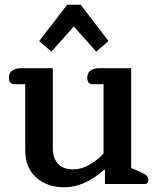

<svg xmlns="http://www.w3.org/2000/svg" viewBox="-20 -780 670 814"><path d="M146 -606 265 -760H322L440 -606L388 -561L293 -668L198 -561ZM87 -141V-423H41Q18 -423 18 -451Q18 -471 32 -481Q46 -491 71 -491H204V-151Q204 -109 226 -85.5Q248 -62 291 -62Q324 -62 357.5 -80.5Q391 -99 419 -129V-423H373Q350 -423 350 -451Q350 -471 364 -481Q378 -491 403 -491H536V-68L573 -52Q593 -43 601 -36Q609 -29 609 -17Q609 0 594 0H425V-60H421Q338 14 252 14Q180 14 133.5 -27.5Q87 -69 87 -141Z"/></svg>

Font: Maitree SemiBold
Style: Regular
Weight: 600
Designer: CadsonDemak Team
Foundry: CadsonDemak
Version: Version 1.001